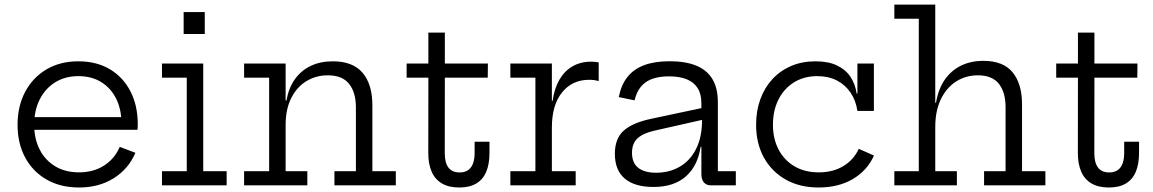

<svg xmlns="http://www.w3.org/2000/svg" viewBox="-20 -810 5038 839"><path d="M326.1 9.3Q243.6 9.3 183.1 -25.7Q122.5 -60.7 89.6 -122.4Q56.7 -184.1 56.7 -264.6Q56.7 -345.9 89.9 -408.5Q123 -471.2 182.7 -506.6Q242.4 -542.1 322.2 -542.1Q402.1 -542.1 460.5 -507.2Q518.8 -472.2 550.4 -410.1Q582 -348 582 -267.1Q582 -257.7 581.6 -252.1Q581.3 -246.5 580.7 -242.7H509.3Q510 -248.6 510.3 -255.8Q510.6 -263 510.6 -272.3Q510.6 -331.9 487.9 -378.2Q465.1 -424.4 423 -450.9Q380.8 -477.3 322.2 -477.3Q264.5 -477.3 221.1 -450.3Q177.6 -423.2 153.5 -375.3Q129.4 -327.4 129.4 -264.6Q129.4 -203.6 153.3 -156.7Q177.2 -109.8 221.2 -83.3Q265.2 -56.8 325.5 -56.8Q388.5 -56.8 434.8 -86.6Q481.1 -116.3 503.3 -168.2L571.7 -142.3Q541.8 -72 477.2 -31.4Q412.6 9.3 326.1 9.3ZM102.2 -242.7V-298.1H559.1L580 -242.7Z M868.1 -61.9H970.4V0H687.8V-61.9H796.1V-470.6H687.8V-532.5H868.1ZM782.5 -757.2H874.8V-661.3H782.5Z M1228.1 -61.9H1323V0H1046.7V-61.9H1156.1V-470.6H1046.7V-532.5H1228.1ZM1535.2 -61.9V-340.7Q1535.2 -406 1505.6 -443.4Q1475.9 -480.9 1412.4 -480.9Q1360.8 -480.9 1318.9 -455.4Q1277.1 -429.8 1252.6 -381.3Q1228.1 -332.8 1228.1 -264L1211.4 -370.6H1231.7Q1241.1 -424.9 1268.1 -463.2Q1295.1 -501.5 1337.4 -521.8Q1379.6 -542.1 1434.5 -542.1Q1521.7 -542.1 1564.5 -491.9Q1607.2 -441.6 1607.2 -349.8V-61.9H1709.6V0H1441.4V-61.9Z M1923.5 -140.8Q1923.5 -99.2 1939.5 -77.9Q1955.4 -56.5 1988.4 -56.5Q2021.1 -56.5 2037.5 -78.2Q2054 -99.9 2054 -140.8V-190.7H2118.9V-141.5Q2118.9 -93.4 2104.8 -59.6Q2090.7 -25.8 2061.5 -8.3Q2032.3 9.3 1987.1 9.3Q1940.3 9.3 1910.4 -8.8Q1880.4 -26.8 1866 -60.4Q1851.5 -94 1851.5 -140.8L1851.9 -470.6H1756.9V-532.5H1851.9V-667.5H1923.9V-532.5H2112L2111.3 -470.6H1923.9Z M2391.6 -61.9H2495.6V0H2210.2V-61.9H2319.6V-470.6H2210.2V-532.5H2391.6ZM2596.2 -456Q2587.1 -458.5 2576.9 -459.9Q2566.7 -461.3 2554.7 -461.3Q2480.3 -461.3 2436 -406.1Q2391.6 -350.9 2391.6 -252.9L2374.5 -369.7H2394.9Q2402.1 -422.5 2424 -460.8Q2445.9 -499.1 2481.1 -519.8Q2516.4 -540.5 2563.8 -540.5Q2572.9 -540.5 2580.3 -539.7Q2587.6 -539 2596.2 -537.5Z M3087.2 0Q3066.7 0 3055.8 -12.9Q3044.9 -25.9 3044.9 -49.4V-209.6L3051.5 -226.1L3047.9 -286.7L3044.9 -318.1V-358.5Q3044.9 -399.4 3028.3 -425.4Q3011.6 -451.4 2980.1 -463.9Q2948.5 -476.3 2903.9 -476.3Q2837.5 -476.3 2801.3 -450.3Q2765.1 -424.2 2753 -371.4L2683.9 -385.8Q2694.1 -438.4 2721.5 -473.2Q2748.9 -508 2794.7 -525.2Q2840.5 -542.4 2906.5 -542.4Q2975.4 -542.4 3022.2 -523.3Q3069.1 -504.2 3093 -464.6Q3116.9 -424.9 3116.9 -362.7V-61.9H3195.4V0ZM2835.9 7Q2753.1 7 2710 -29.7Q2666.8 -66.3 2666.8 -138Q2666.8 -203.9 2705 -238.7Q2743.2 -273.6 2827 -291.2L3066.5 -342.1V-290.3L2838.8 -238.8Q2789.8 -227.7 2765.7 -205.3Q2741.7 -182.9 2741.7 -142.3Q2741.7 -98.7 2768.6 -77Q2795.5 -55.2 2847.3 -55.2Q2905.1 -55.2 2950.5 -81.6Q2996 -108 3021.9 -159.6Q3047.9 -211.2 3047.9 -286.7L3066.8 -168.3H3041.6Q3029 -84.9 2976.8 -38.9Q2924.5 7 2835.9 7Z M3557 9.3Q3474.2 9.3 3412.7 -25.7Q3351.3 -60.7 3317.6 -122.4Q3284 -184.1 3284 -264.6Q3284 -325.6 3302.5 -376.4Q3321 -427.2 3355.4 -464.3Q3389.8 -501.5 3437.5 -521.8Q3485.1 -542.1 3543.3 -542.1Q3599.8 -542.1 3637.7 -523.9Q3675.7 -505.6 3696.7 -473.8Q3717.6 -442 3723.4 -401.2H3741.1L3726.7 -325.3Q3720.1 -370.4 3697.1 -404.7Q3674.1 -439 3637.2 -458.2Q3600.2 -477.3 3551.7 -477.3Q3493.6 -477.3 3449.8 -450.3Q3406.1 -423.2 3381.9 -375.3Q3357.6 -327.4 3357.6 -264.6Q3357.6 -203.6 3382.2 -156.7Q3406.8 -109.8 3451.6 -83.3Q3496.4 -56.8 3557.7 -56.8Q3620.4 -56.8 3665.9 -84.6Q3711.3 -112.4 3732.6 -159.7L3799 -130.2Q3770.3 -65.7 3707.6 -28.2Q3644.8 9.3 3557 9.3ZM3726.7 -325.3V-532.5H3798.7V-325.3Z M4066.9 -61.9H4161.4V0H3888.1V-61.9H3994.9V-728.1H3888.1V-790H4066.9ZM4374.1 -61.9V-342Q4374.1 -406.9 4344.8 -443.9Q4315.5 -480.9 4253.2 -480.9Q4200.7 -480.9 4158.5 -454.2Q4116.3 -427.5 4091.6 -376.9Q4066.9 -326.2 4066.9 -254.5L4050.2 -361.1H4070.2Q4079.8 -419.6 4107.5 -460.4Q4135.3 -501.1 4178.3 -522.6Q4221.4 -544.1 4277.2 -544.1Q4363.8 -544.1 4404.9 -494Q4446.1 -443.9 4446.1 -353.4V-61.9H4548.1V0H4280.2V-61.9Z M4762 -140.8Q4762 -99.2 4778 -77.9Q4793.9 -56.5 4826.9 -56.5Q4859.6 -56.5 4876 -78.2Q4892.5 -99.9 4892.5 -140.8V-190.7H4957.4V-141.5Q4957.4 -93.4 4943.3 -59.6Q4929.2 -25.8 4900 -8.3Q4870.8 9.3 4825.6 9.3Q4778.8 9.3 4748.9 -8.8Q4718.9 -26.8 4704.5 -60.4Q4690 -94 4690 -140.8L4690.4 -470.6H4595.4V-532.5H4690.4V-667.5H4762.4V-532.5H4950.5L4949.8 -470.6H4762.4Z"/></svg>

Font: Hepta Slab ExtraLight
Style: Regular
Weight: 200
Designer: Michael LaGattuta
Foundry: Michael LaGattuta
Version: Version 1.100